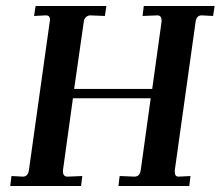

<svg xmlns="http://www.w3.org/2000/svg" viewBox="-20 -617 732 637"><path d="M56 -31Q73 -31 76 -53L145 -545L146 -551Q146 -567 131 -566L93 -564L98 -597H333L328 -564L280 -566Q271 -566 265 -560Q259 -554 258 -545L226 -322H485L516 -545V-549Q516 -566 502 -566L453 -564L457 -597H692L687 -564L649 -566Q632 -566 629 -545L560 -53V-46Q560 -30 574 -31L612 -33L608 0H373L377 -33L426 -31Q444 -31 447 -53L480 -291H222L189 -53V-48Q189 -31 204 -31L253 -33L249 0H14L18 -33Z"/></svg>

Font: Unna Medium
Style: Italic
Weight: 500
Italic angle: -8.05°
Designer: Jorge de Buen Unna
Foundry: Omnibus-Type
Version: Version 2.008